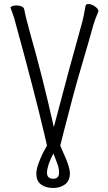

<svg xmlns="http://www.w3.org/2000/svg" viewBox="-20 -726 540 956"><path d="M470 -669Q453 -630 445 -602Q425 -529 385.5 -395.5Q346 -262 300 -80L280 -1Q287 14 295 34Q328 104 328 137Q328 174 304 192Q280 210 244.5 210Q209 210 185 193Q161 176 161 139Q161 118 171 90Q181 62 194 35L214 -1L203 -49Q151 -271 56 -616Q51 -638 44 -655.5Q37 -673 33 -686L32 -688Q32 -692 41 -695.5Q50 -699 62.5 -699Q75 -699 86.5 -694.5Q98 -690 100.5 -680Q103 -670 105.5 -656Q108 -642 131 -557Q193 -340 248 -93Q331 -410 390 -618Q396 -640 406 -697Q408 -706 419.5 -706Q431 -706 443 -700Q470 -685 470 -670Q470 -669 470 -669ZM245 164Q274 164 274 134Q274 113 267 93Q260 73 246 38Q230 68 222 92.5Q214 117 214 134Q214 164 245 164Z"/></svg>

Font: Moon Stars Kai T HW Light
Style: Regular
Weight: 300
Designer: GuiWonder
Version: Version 1.101